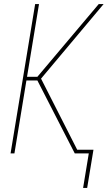

<svg xmlns="http://www.w3.org/2000/svg" viewBox="-20 -755 540 945"><path d="M389 170 417 0H348L164 -359H110L51 0H32L153 -735H172L113 -377H164L466 -735H490L182 -368L360 -18H440L409 170Z"/></svg>

Font: Iosevka Term Curly Thin
Style: Italic
Weight: 100
Italic angle: -9°
Designer: Belleve Invis
Foundry: Belleve Invis
Version: Version 32.3.0